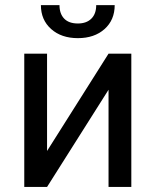

<svg xmlns="http://www.w3.org/2000/svg" viewBox="-20 -741 617 761"><path d="M410.2 -528.3 166.5 -142.6V-528.3H76.2V0H166.5L410.2 -385.3V0H500.5V-528.3ZM434.6 -720.7H361.3C361.3 -697.6 354.9 -679.7 342 -667C329.2 -654.3 311.4 -647.9 288.6 -647.9C264.8 -647.9 246.7 -654.4 234.4 -667.2C222 -680.1 215.8 -697.9 215.8 -720.7H142.1C142.1 -681.6 155.6 -650.1 182.6 -626C209.6 -601.9 245 -589.8 288.6 -589.8C332.2 -589.8 367.4 -601.8 394.3 -625.7C421.1 -649.7 434.6 -681.3 434.6 -720.7Z"/></svg>

Font: Roboto1
Style: rg
Weight: 400
Designer: Google
Version: Version 2.137; 2017